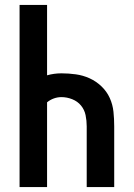

<svg xmlns="http://www.w3.org/2000/svg" viewBox="-20 -755 540 775"><path d="M59 0V-735H170V-451Q184 -455 198.5 -457Q213 -459 228 -459Q257 -459 286 -455Q315 -451 341.5 -439Q368 -427 389.5 -406.5Q411 -386 423 -359.5Q435 -333 438 -304Q441 -275 441 -245V0H330V-245Q330 -268 325.5 -290Q321 -312 307 -329Q293 -346 271.5 -354.5Q250 -363 228 -363Q212 -363 197 -357.5Q182 -352 170 -342V0Z"/></svg>

Font: Iosevka
Style: Bold
Weight: 700
Monospace: yes
Designer: Belleve Invis
Foundry: Belleve Invis
Version: Version 32.5.0; ttfautohint (v1.8.4)